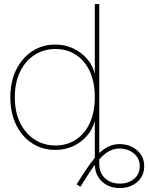

<svg xmlns="http://www.w3.org/2000/svg" viewBox="-20 -748 747 968"><path d="M584 200.2Q530.8 200.2 495.4 168.5Q460 136.7 458 83Q439.5 107.9 417 143.6L385.7 193.4L366.2 181.6L398.4 130.9Q431.2 79.6 458 47.9V-136.7H457.5Q446.8 -96.2 418.5 -63.2Q390.1 -30.3 349.1 -11.2Q308.1 7.8 258.8 7.8Q194.3 7.8 143.1 -24.9Q91.8 -57.6 62 -117.4Q32.2 -177.2 32.2 -257.8Q32.2 -337.9 62.3 -397.7Q92.3 -457.5 143.6 -490.5Q194.8 -523.4 258.8 -523.4Q308.1 -523.4 349.6 -503.7Q391.1 -483.9 419.7 -450.7Q448.2 -417.5 457.5 -376H458V-727.5H480.5V23.9Q505.9 0 530.3 -10.7Q554.7 -21.5 582 -21.5Q634.3 -21.5 670.7 9.3Q707 40 707 89.8Q707 139.6 671.6 169.9Q636.2 200.2 584 200.2ZM258.8 -14.6Q318.4 -14.6 363.3 -44.4Q408.2 -74.2 433.1 -128.7Q458 -183.1 458 -257.8Q458 -332.5 433.1 -387.2Q408.2 -441.9 363.3 -471.4Q318.4 -501 258.8 -501Q201.2 -501 154.8 -471.4Q108.4 -441.9 81.5 -387.2Q54.7 -332.5 54.7 -257.8Q54.7 -183.1 81.5 -128.7Q108.4 -74.2 154.8 -44.4Q201.2 -14.6 258.8 -14.6ZM480.5 55.7V78.1Q480.5 124 509.8 150.9Q539.1 177.7 584 177.7Q627 177.7 655.8 153.8Q684.6 129.9 684.6 89.8Q684.6 49.8 654.5 25.4Q624.5 1 582 1Q555.2 1 530.8 13.7Q506.3 26.4 480.5 55.7Z"/></svg>

Font: Inter Display Thin
Style: Regular
Weight: 100
Designer: Rasmus Andersson
Foundry: rsms
Version: Version 4.000;git-a52131595